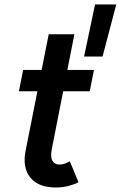

<svg xmlns="http://www.w3.org/2000/svg" viewBox="-20 -835 542 862"><path d="M232.4 6.8Q176.3 6.8 142.8 -14.4Q109.4 -35.6 97.4 -72.5Q85.4 -109.4 94.2 -154.3L198.7 -681.2H314L212.4 -165Q205.6 -130.4 215.3 -113.3Q225.1 -96.2 247.6 -96.2Q260.7 -96.2 273.4 -101.3Q286.1 -106.4 293.5 -110.8L332.5 -16.6Q313.5 -6.8 286.6 0Q259.8 6.8 232.4 6.8ZM64.9 -425.3 84 -521H401.9L382.8 -425.3ZM357.4 -581.1 406.7 -814.9H502L440.4 -581.1Z"/></svg>

Font: Reddit Sans SemiBold
Style: Italic
Weight: 600
Italic angle: -11.25°
Designer: Stephen Hutchings
Version: Version 1.013